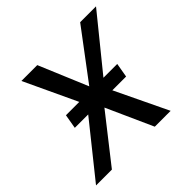

<svg xmlns="http://www.w3.org/2000/svg" viewBox="-144 -686 827 827"><g transform="rotate(-45 269.5 -272.5)"><path d="M184.7 -545.5 278.4 -322.4 446 -545.5H542.6L347.7 -305.4H431.8L420.5 -240.1H336.6L451.7 0H355.1L259.9 -211.6L93.8 0H-2.8L189.6 -240.1H108L119.3 -305.4H200.6L88.1 -545.5Z"/></g></svg>

Font: Karasuma Gothic
Style: Italic
Weight: 400
Italic angle: -9.39999°
Designer: Rasmus Andersson / Ryoko Nishizuka
Foundry: Genbu
Version: Version 1.00